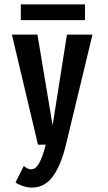

<svg xmlns="http://www.w3.org/2000/svg" viewBox="-20 -657 490 872"><path d="M74.5 -637H366V-565.5H74.5ZM150 -500 219 -87.5 284 -500H400L279.5 0Q257 94 219.8 144.5Q182.5 195 125 195Q103 195 80 186.5Q57 178 50.5 171.5L88 96.5Q105 112 121.5 112Q142 112 157.2 85.2Q172.5 58.5 188 0H152.5L34 -500Z"/></svg>

Font: League Mono Condensed Medium
Style: Regular
Weight: 500
Width: 1
Designer: Tyler Finck
Foundry: The League of Moveable Type / Tyler Finck
Version: Version 2.210